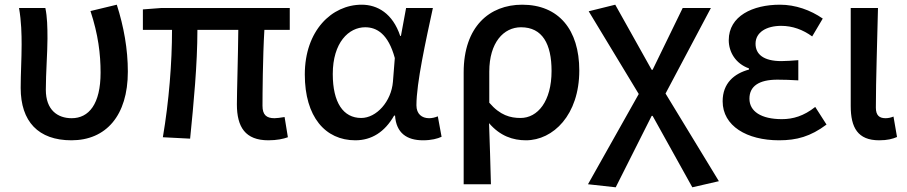

<svg xmlns="http://www.w3.org/2000/svg" viewBox="-20 -584 3861 817"><path d="M284 13C431 13 524 -92 524 -279C524 -375 507 -470 477 -564L365 -537C398 -437 408 -354 408 -275C408 -141 358 -81 285 -81C225 -81 175 -116 175 -202C175 -271 182 -363 182 -419C182 -469 181 -512 173 -550H61C71 -492 72 -438 72 -394C72 -332 68 -271 68 -210C68 -67 143 13 284 13Z M1122 13C1158 13 1186 7 1205 0L1191 -86C1172 -83 1158 -81 1148 -81C1114 -81 1097 -95 1097 -134C1097 -178 1098 -341 1105 -457H1213V-550H667L588 -544V-457H712C712 -317 699 -153 673 0L789 6C804 -144 820 -310 820 -457H994C993 -346 988 -190 988 -140C988 -43 1024 13 1122 13Z M1492 13C1561 13 1617 -22 1657 -92H1661C1666 -18 1711 13 1780 13C1816 13 1842 6 1859 -2L1843 -89C1831 -84 1818 -81 1806 -81C1775 -81 1752 -99 1752 -136C1752 -231 1792 -411 1822 -550H1708L1686 -431H1683C1651 -527 1586 -564 1519 -564C1392 -564 1277 -454 1277 -267C1277 -87 1364 13 1492 13ZM1517 -82C1441 -82 1396 -147 1396 -269C1396 -403 1464 -468 1534 -468C1583 -468 1632 -440 1660 -337L1652 -236C1645 -152 1582 -82 1517 -82Z M1953 200H2069C2067 108 2064 35 2061 -60C2108 -5 2163 13 2218 13C2334 13 2445 -95 2445 -284C2445 -458 2357 -564 2202 -564C2063 -564 1953 -471 1953 -276ZM2195 -82C2152 -82 2108 -93 2062 -147V-279C2062 -403 2123 -468 2197 -468C2288 -468 2327 -397 2327 -282C2327 -153 2268 -82 2195 -82Z M2600 213 2753 -91H2757L2926 213L3039 187L2812 -186L3005 -550H2885L2757 -287H2753L2598 -564L2485 -536L2698 -184L2482 200Z M3295 13C3370 13 3429 -3 3497 -54L3449 -129C3400 -90 3354 -77 3307 -77C3219 -77 3169 -110 3169 -164C3169 -217 3209 -245 3288 -245C3316 -245 3345 -244 3377 -242V-328C3350 -326 3327 -324 3305 -324C3229 -324 3195 -353 3195 -398C3195 -447 3242 -474 3304 -474C3352 -474 3396 -458 3436 -429L3481 -505C3429 -541 3365 -564 3299 -564C3183 -564 3081 -516 3081 -413C3081 -363 3110 -313 3167 -293V-288C3104 -271 3055 -230 3055 -153C3055 -48 3158 13 3295 13Z M3721 13C3757 13 3778 7 3797 -1L3782 -88C3770 -83 3758 -81 3748 -81C3722 -81 3707 -93 3707 -126C3707 -246 3713 -407 3716 -550H3600V-133C3600 -41 3630 13 3721 13Z"/></svg>

Font: Noto Sans Japanese Medium
Style: Regular
Weight: 500
Designer: Ryoko NISHIZUKA (kana & ideographs); Paul D. Hunt (Latin, Greek & Cyrillic); Wenlong ZHANG (bopomofo); Sandoll Communica
Foundry: Adobe Systems Incorporated
Version: Version 1.000;PS 1;hotconv 1.0.78;makeotf.lib2.5.61930